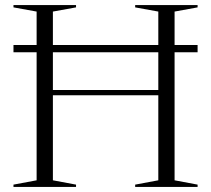

<svg xmlns="http://www.w3.org/2000/svg" viewBox="-20 -735 830 755"><path d="M188 -26 279 -9V0H33V-9L124 -26V-529.5H33V-558H124V-689.5L33 -706V-715H279V-706L188 -689.5V-558H602.5V-689.5L511.5 -706V-715H757V-706L666.5 -689.5V-558H757V-529.5H666.5V-26L757 -9V0H511.5V-9L602.5 -26V-360.5H188ZM188 -381H602.5V-529.5H188Z"/></svg>

Font: Newsreader Display Light
Style: Regular
Weight: 300
Designer: Hugues Gentile
Foundry: Production Type
Version: Version 1.001